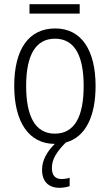

<svg xmlns="http://www.w3.org/2000/svg" viewBox="-20 -678 524 918"><path d="M361 -658H121V-613H361ZM313 212V172C304 175 290 178 274 178C244 178 228 160 228 125C228 82 253 45 295 3C388 -22 437 -120 437 -267C437 -437 370 -542 244 -542C117 -542 48 -442 48 -267C48 -95 118 10 242 10C204 47 181 90 181 133C181 189 211 220 265 220C285 220 301 216 313 212ZM105 -267C105 -412 149 -493 243 -493C340 -493 380 -406 380 -267C380 -121 337 -39 242 -39C148 -39 105 -123 105 -267Z"/></svg>

Font: Noto Sans Display SemiCondensed Light
Style: Regular
Weight: 300
Width: 4
Designer: Monotype Design Team
Foundry: Monotype Imaging Inc.
Version: Version 1.900